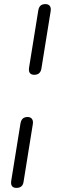

<svg xmlns="http://www.w3.org/2000/svg" viewBox="-20 -731 294 937"><path d="M147 -366Q132 -366 125.5 -375Q119 -384 122 -402L167 -681Q170 -697 178.5 -704Q187 -711 202 -711Q216 -711 223 -702Q230 -693 227 -675L182 -396Q177 -366 147 -366ZM60 186Q45 186 38.5 177Q32 168 35 150L80 -129Q83 -145 91.5 -152.5Q100 -160 115 -160Q129 -160 136 -150.5Q143 -141 140 -124L95 156Q91 186 60 186Z"/></svg>

Font: Nunito ExtraLight Light
Style: Italic
Weight: 300
Italic angle: -9°
Version: Version 3.602